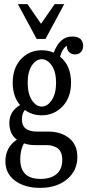

<svg xmlns="http://www.w3.org/2000/svg" viewBox="-20 -743 419 921"><path d="M288.1 -723.1 198.2 -556.2H155.8L65.9 -723.1H111.8L176.8 -628.9L242.2 -723.1ZM339.8 -481.9Q323.2 -481.9 312 -492.7Q300.8 -503.4 300.8 -520V-522.9Q279.3 -511.2 268.1 -471.2Q320.8 -428.7 320.8 -346.2Q320.8 -275.4 280 -232.7Q239.3 -189.9 180.2 -189.9Q133.8 -189.9 99.1 -215.8Q85 -196.8 85 -169.9Q85 -111.8 158.2 -111.8H210.9Q272.9 -111.8 312 -80.1Q351.1 -48.3 351.1 9.8Q351.1 75.7 301.5 116.9Q252 158.2 171.9 158.2Q98.6 158.2 52.2 123.8Q5.9 89.4 5.9 30.8Q5.9 -36.1 61 -73.2Q24.9 -99.6 24.9 -152.8Q24.9 -209.5 76.2 -238.8Q41 -280.3 41 -346.2Q41 -417 80.8 -459.5Q120.6 -502 180.2 -502Q211.9 -502 237.8 -490.2Q266.6 -567.9 326.2 -567.9Q342.8 -567.9 354 -563.2Q365.2 -558.6 370.1 -551Q375 -543.5 377 -537.1Q378.9 -530.8 378.9 -523.9Q378.9 -504.9 368.2 -493.4Q357.4 -481.9 339.8 -481.9ZM112.8 -346.2Q112.8 -293.5 132.8 -262.7Q152.8 -231.9 180.2 -231.9Q207.5 -231.9 228.3 -262.9Q249 -293.9 249 -346.2Q249 -398.4 228.3 -428.7Q207.5 -459 180.2 -459Q152.8 -459 132.8 -428.7Q112.8 -398.4 112.8 -346.2ZM204.1 -46.9H147Q119.6 -46.9 95.2 -55.2Q77.1 -25.4 77.1 21Q77.1 115.2 173.8 115.2Q224.1 115.2 251.5 91.8Q278.8 68.4 278.8 22.9Q278.8 -0.5 270 -16.1Q261.2 -31.7 246.8 -37.6Q232.4 -43.5 223.1 -45.2Q213.9 -46.9 204.1 -46.9Z"/></svg>

Font: Margherita
Style: Regular
Weight: 400
Designer: James Puckett
Foundry: Dunwich Type Founders
Version: Version 1.008;hotconv 1.0.109;makeotfexe 2.5.65596